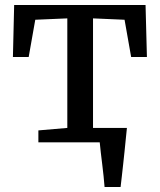

<svg xmlns="http://www.w3.org/2000/svg" viewBox="-20 -573 644 773"><path d="M401 180Q399.5 159.5 397 136Q394.5 112.5 391.5 88Q388.5 63.5 385.8 40.8Q383 18 381.5 0L336.5 -58H491Q489 -38 486.5 -14Q484 10 481.5 35.8Q479 61.5 476 87.2Q473 113 470.5 136.8Q468 160.5 465.5 180ZM134.5 0V-48L251 -58V-499L122 -493.5L95.5 -343.5H32L37 -553H566L571.5 -343.5H508L481.5 -493.5L354.5 -499V-58L473 -48V0Z"/></svg>

Font: Merriweather 24pt
Style: Regular
Weight: 400
Designer: Eben Sorkin
Foundry: Eben Sorkin
Version: Version 2.100